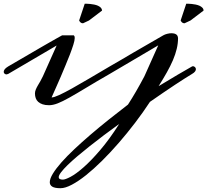

<svg xmlns="http://www.w3.org/2000/svg" viewBox="-44 -560 1121 1038"><path d="M548.8 -160.2Q473.1 -116.7 420.4 -84.7Q367.7 -52.7 330.6 -32Q293.5 -11.2 267.8 -1.2Q242.2 8.8 221.2 8.8Q200.7 8.8 186.3 3.9Q171.9 -1 162.6 -9.3Q153.3 -17.6 149.2 -29.3Q145 -41 145 -54.7Q145 -64.9 149.4 -75.7Q153.8 -86.4 160.4 -97.7Q167 -108.9 174.3 -121.3Q181.6 -133.8 188 -147.9L262.2 -314L0 -160.2Q-6.3 -157.7 -8.8 -157.7Q-14.6 -157.7 -19.3 -161.6Q-23.9 -165.5 -23.9 -171.9Q-23.9 -177.7 -18.8 -185.1Q-13.7 -192.4 0 -200.7L126.5 -274.4Q151.4 -289.1 176.8 -303.7Q202.1 -318.4 224.4 -331.1Q246.6 -343.8 264.4 -353.8Q282.2 -363.8 292 -369.1H355Q356.9 -367.7 358.4 -364.3Q359.9 -360.8 359.9 -354Q359.9 -341.3 352.5 -318.1Q345.2 -294.9 334.2 -266.1Q323.2 -237.3 309.8 -205.8Q296.4 -174.3 284.7 -146Q272.9 -118.2 260.3 -90.3Q247.6 -62.5 234.9 -33.2Q248 -33.2 276.6 -46.4Q305.2 -59.6 345.9 -82.3Q386.7 -105 438.2 -135.5Q489.7 -166 548.8 -200.7Q550.8 -202.6 556.2 -202.6Q562 -202.6 567.1 -198.7Q572.3 -194.8 572.3 -188Q572.3 -182.1 567.1 -175Q562 -168 548.8 -160.2ZM414.1 -540Q417 -540 425 -539.8Q433.1 -539.6 443.4 -538.6Q453.6 -537.6 464.8 -535.4Q476.1 -533.2 485.4 -529.1Q494.6 -524.9 501 -518.6Q507.3 -512.2 507.8 -502.9L437 -449.2L404.8 -434.1Q396 -434.1 391.1 -439Q386.2 -443.8 383.8 -449.2ZM918.5 -354Q918.5 -325.2 911.4 -295.7Q904.3 -266.1 890.9 -234.6Q877.4 -203.1 857.9 -168.5Q838.4 -133.8 813.5 -94.2Q869.6 -128.4 915.8 -155.5Q961.9 -182.6 994.1 -200.7Q996.1 -202.1 999 -202.1Q1004.4 -202.1 1009.8 -197.5Q1015.1 -192.9 1015.1 -186Q1015.1 -180.2 1010.5 -173.6Q1005.9 -167 994.1 -160.2Q978.5 -150.9 955.1 -136Q931.6 -121.1 902.1 -101.6Q872.6 -82 838.1 -58.6Q803.7 -35.2 766.6 -9.3Q729.5 47.4 686.3 104Q643.1 160.6 597.9 212.6Q552.7 264.6 507.6 309.3Q462.4 354 421.1 387Q379.9 419.9 344.2 438.7Q308.6 457.5 283.2 457.5Q252.4 457.5 238.8 449.2Q225.1 440.9 225.1 425.3Q225.1 406.2 241.9 378.7Q258.8 351.1 288.3 317.6Q317.9 284.2 358.2 246.3Q398.4 208.5 445.3 168.2Q492.2 127.9 543.9 86.7Q595.7 45.4 647.9 5.4Q670.4 -29.3 692.4 -67.4Q714.4 -105.5 736.8 -147.9L811.5 -314.9L548.8 -160.2Q545.4 -158.2 541.5 -158.2Q535.6 -158.2 530.5 -162.1Q525.4 -166 525.4 -172.9Q525.4 -178.2 530.5 -185.5Q535.6 -192.9 548.8 -200.7Q582.5 -219.7 613.3 -238Q644 -256.3 673.3 -273.4L838.9 -369.1Q847.2 -374 859.9 -377.2Q872.6 -380.4 884.3 -380.4Q897.9 -380.4 907.7 -374.5Q917.5 -368.7 918.5 -354ZM295.9 411.1Q308.6 411.1 337.4 396Q366.2 380.9 406.7 345.5Q447.3 310.1 496.8 252.4Q546.4 194.8 600.6 109.9Q558.1 140.6 517.6 171.1Q477.1 201.7 440.7 230.5Q404.3 259.3 373.5 285.4Q342.8 311.5 320.6 333.3Q298.3 355 285.9 371.6Q273.4 388.2 273.4 397.9Q273.4 411.1 295.9 411.1ZM962.9 -540Q965.8 -540 973.9 -539.8Q981.9 -539.6 992.2 -538.6Q1002.4 -537.6 1013.7 -535.4Q1024.9 -533.2 1034.2 -529.1Q1043.5 -524.9 1049.8 -518.6Q1056.2 -512.2 1056.6 -502.9L985.8 -449.2L953.6 -434.1Q944.8 -434.1 939.9 -439Q935.1 -443.8 932.6 -449.2Z"/></svg>

Font: Meddon
Style: Regular
Weight: 400
Designer: Vernon Adams
Foundry: Vernon Adams
Version: Version 1.000